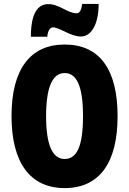

<svg xmlns="http://www.w3.org/2000/svg" viewBox="-20 -953 661 983"><path d="M138 -765H222C225 -801 240 -813 251 -813C284 -813 342 -766 394 -766C445 -766 485 -824 485 -933H401C396 -902 389 -885 372 -885C327 -885 283 -932 227 -932C147 -932 138 -827 138 -765ZM582 -358C582 -599 489 -725 311 -725C134 -725 39 -597 39 -359C39 -119 135 10 311 10C488 10 582 -118 582 -358ZM216 -358C216 -505 248 -579 311 -579C374 -579 405 -509 405 -358C405 -208 375 -139 311 -139C248 -139 216 -212 216 -358Z"/></svg>

Font: Noto Sans Myanmar ExtraCondensed Black
Style: Regular
Weight: 900
Width: 2
Designer: Monotype Design Team
Foundry: Monotype Imaging Inc.
Version: Version 2.107